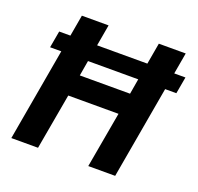

<svg xmlns="http://www.w3.org/2000/svg" viewBox="-123 -833 997 966"><g transform="rotate(20 376.0 -350.0)"><path d="M736 -496H676L589 0H445L498 -299H229L176 0H33L120 -496H60L76 -586H136L156 -700H299L279 -586H548L568 -700H712L692 -586H752ZM532 -496H263L249 -414H518Z"/></g></svg>

Font: Sarabun
Style: Bold Italic
Weight: 700
Italic angle: -10°
Designer: Suppakit Chalermlarp | Katatrad Co.,Ltd.
Foundry: Cadson Demak Co.,Ltd.
Version: Version 1.000; ttfautohint (v1.6)